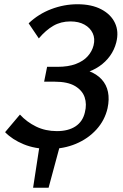

<svg xmlns="http://www.w3.org/2000/svg" viewBox="-20 -690 579 905"><path d="M136 195 169 -20H267L209 195ZM212 12Q145 12 91.5 -10Q38 -32 4 -67L74 -150Q106 -115 150 -93.5Q194 -72 248 -72Q302 -72 336 -94.5Q370 -117 380 -160Q390 -199 379 -231.5Q368 -264 333.5 -284.5Q299 -305 237 -305H188L202 -375H251Q302 -375 337.5 -388.5Q373 -402 393.5 -425Q414 -448 421 -476Q429 -508 417 -533.5Q405 -559 378 -574Q351 -589 312 -589Q267 -589 231.5 -568.5Q196 -548 163 -509L115 -580Q161 -624 221.5 -647Q282 -670 345 -670Q412 -670 457.5 -646Q503 -622 522 -581.5Q541 -541 528 -490Q519 -455 498.5 -426.5Q478 -398 448 -377.5Q418 -357 381.5 -346.5Q345 -336 305 -336L313 -369Q362 -369 399 -355Q436 -341 459 -316Q482 -291 489 -256.5Q496 -222 487 -180Q474 -123 434.5 -79.5Q395 -36 337.5 -12Q280 12 212 12Z"/></svg>

Font: Ysabeau SemiBold
Style: Italic
Weight: 600
Italic angle: -12°
Designer: Christian Thalmann (Catharsis Fonts)
Version: Version 2.002